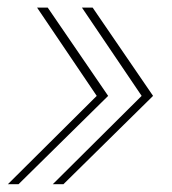

<svg xmlns="http://www.w3.org/2000/svg" viewBox="-20 -551 449 501"><path d="M0.5 -70.3 232.4 -300.8 76.7 -531.2H104.5L262.2 -300.8L28.3 -70.3ZM117.7 -70.3 349.6 -300.8 193.8 -531.2H221.7L379.4 -300.8L145.5 -70.3Z"/></svg>

Font: Inter 28pt Thin
Style: Italic
Weight: 250
Italic angle: -9.3988°
Designer: Rasmus Andersson
Foundry: rsms
Version: Version 4.001;git-66647c0bb